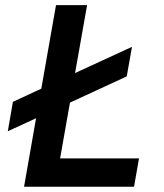

<svg xmlns="http://www.w3.org/2000/svg" viewBox="-20 -713 626 733"><path d="M9.8 -211.9 117.7 -261.7 90.8 -108.4 71.8 0H491.7L510.7 -108.4H209.5L247.1 -321.3L463.9 -421.4L483.9 -534.2L266.6 -434.1L312.5 -693.4H193.8L137.7 -374.5L29.3 -324.2Z"/></svg>

Font: Cascadia Code SemiBold
Style: Italic
Weight: 600
Italic angle: -10°
Monospace: yes
Designer: Aaron Bell
Foundry: Saja Typeworks
Version: Version 2404.023